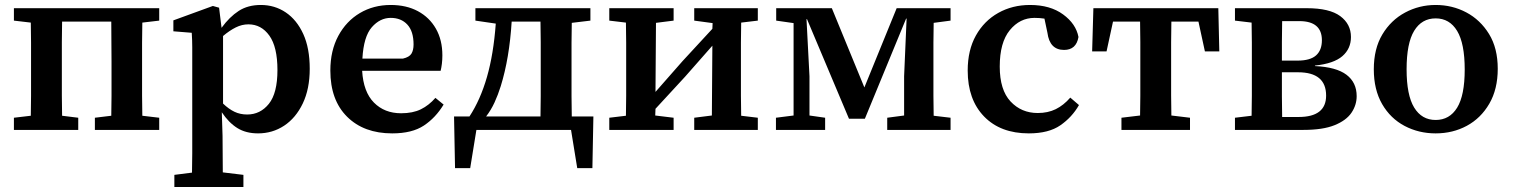

<svg xmlns="http://www.w3.org/2000/svg" viewBox="-20 -523 6090 773"><path d="M36 0V-49L104 -57Q105 -95 105 -137.5Q105 -180 105 -215V-274Q105 -309 105 -351.5Q105 -394 104 -432L36 -440V-490H621V-440L553 -432Q552 -394 552 -351.5Q552 -309 552 -274V-215Q552 -180 552 -137.5Q552 -95 553 -57L621 -49V0H362V-49L428 -57Q429 -95 429 -137.5Q429 -180 429 -215V-274Q429 -310 428.5 -353.5Q428 -397 428 -436H230Q229 -397 229 -353.5Q229 -310 229 -274V-215Q229 -180 229 -137.5Q229 -95 230 -57L295 -49V0Z M980 -425Q954 -425 929 -412.5Q904 -400 878 -378V-106Q901 -84 924 -73Q947 -62 975 -62Q1028 -62 1062.5 -105Q1097 -148 1097 -241Q1097 -334 1064.5 -379.5Q1032 -425 980 -425ZM1019 14Q970 14 935.5 -7.5Q901 -29 873 -71L876 24Q876 59 876.5 96Q877 133 877 171L960 181V230H682V181L753 172Q754 132 754 94.5Q754 57 754 20V-267Q754 -305 754 -332.5Q754 -360 752 -391L678 -397V-441L837 -499L862 -492L872 -411Q904 -455 941 -479Q978 -503 1030 -503Q1086 -503 1130.5 -473Q1175 -443 1201 -386Q1227 -329 1227 -246Q1227 -165 1199 -106.5Q1171 -48 1124 -17Q1077 14 1019 14Z M1553 -451Q1510 -451 1477 -413.5Q1444 -376 1439 -287H1602Q1628 -293 1636.5 -307Q1645 -321 1645 -344Q1645 -397 1620 -424Q1595 -451 1553 -451ZM1559 14Q1445 14 1377.5 -53Q1310 -120 1310 -239Q1310 -319 1342 -378.5Q1374 -438 1429 -470.5Q1484 -503 1553 -503Q1616 -503 1662.5 -478Q1709 -453 1735 -407.5Q1761 -362 1761 -300Q1761 -282 1759 -266Q1757 -250 1754 -238H1438Q1443 -153 1485.5 -110Q1528 -67 1595 -67Q1642 -67 1674.5 -83Q1707 -99 1733 -129L1766 -102Q1734 -49 1686.5 -17.5Q1639 14 1559 14Z M1996 -176Q1985 -141 1971 -110.5Q1957 -80 1937 -54H2156Q2157 -92 2157 -135.5Q2157 -179 2157 -215V-274Q2157 -310 2157 -353.5Q2157 -397 2156 -436H2040Q2031 -289 1996 -176ZM1894 -440V-490H2357V-440L2282 -431Q2281 -393 2281 -351Q2281 -309 2281 -274V-215Q2281 -179 2281 -135.5Q2281 -92 2282 -54H2369L2365 154H2304L2279 0H1898L1873 154H1812L1808 -54H1870Q1914 -121 1940.5 -213Q1967 -305 1976 -428Z M2775 -440V-490H3031V-440L2964 -432Q2963 -394 2963 -351.5Q2963 -309 2963 -274V-215Q2963 -180 2963 -137.5Q2963 -95 2964 -57L3031 -49V0H2775V-49L2846 -58L2848 -339L2738 -214L2619 -85L2618 -58L2692 -49V0H2433V-49L2500 -57Q2501 -95 2501 -137.5Q2501 -180 2501 -215V-274Q2501 -309 2501 -351.5Q2501 -394 2500 -432L2433 -440V-490H2692V-440L2621 -431L2619 -153L2728 -277L2848 -407L2849 -430Z M3104 0V-49L3175 -58V-430L3105 -440V-490H3329L3460 -171L3590 -490H3807V-440L3739 -431Q3738 -393 3738 -351Q3738 -309 3738 -274V-215Q3738 -180 3738 -137.5Q3738 -95 3739 -57L3807 -49V0H3552V-49L3620 -58V-216L3630 -448H3628L3462 -45H3398L3229 -446H3227L3239 -216V-58L3302 -49V0Z M4122 14Q4008 14 3942 -54Q3876 -122 3876 -239Q3876 -321 3909 -380Q3942 -439 3999 -471Q4056 -503 4127 -503Q4208 -503 4260 -465Q4312 -427 4322 -374Q4313 -322 4264 -322Q4206 -322 4197 -391L4185 -448Q4166 -451 4145 -451Q4086 -451 4045.5 -401.5Q4005 -352 4005 -255Q4005 -161 4048.5 -114.5Q4092 -68 4158 -68Q4199 -68 4230.5 -83.5Q4262 -99 4289 -130L4324 -100Q4296 -51 4249 -18.5Q4202 14 4122 14Z M4377 -316 4382 -490H4885L4889 -316H4831L4805 -436H4696Q4695 -397 4695 -353.5Q4695 -310 4695 -274V-215Q4695 -180 4695 -138Q4695 -96 4696 -58L4771 -49V0H4495V-49L4570 -58Q4571 -96 4571 -138Q4571 -180 4571 -215V-274Q4571 -310 4571 -353.5Q4571 -397 4570 -436H4461L4435 -316Z M5141 -215Q5141 -178 5141 -134.5Q5141 -91 5142 -52H5208Q5319 -52 5319 -138Q5319 -232 5206 -232H5141ZM4952 0V-49L5019 -57Q5020 -95 5020 -137.5Q5020 -180 5020 -215V-274Q5020 -309 5020 -351.5Q5020 -394 5019 -432L4952 -440V-490H5241Q5333 -490 5376 -458Q5419 -426 5419 -374Q5419 -327 5384.5 -297Q5350 -267 5274 -259V-257Q5360 -253 5401 -222Q5442 -191 5442 -136Q5442 -100 5421 -69Q5400 -38 5353 -19Q5306 0 5228 0ZM5211 -438H5142Q5141 -399 5141 -354.5Q5141 -310 5141 -279H5204Q5255 -279 5278.5 -300Q5302 -321 5302 -361Q5302 -438 5211 -438Z M5760 14Q5692 14 5635 -16Q5578 -46 5544.5 -104Q5511 -162 5511 -244Q5511 -327 5545.5 -384.5Q5580 -442 5637 -472.5Q5694 -503 5760 -503Q5827 -503 5883.5 -473Q5940 -443 5975 -386Q6010 -329 6010 -246Q6010 -164 5976 -105.5Q5942 -47 5885.5 -16.5Q5829 14 5760 14ZM5760 -40Q5816 -40 5846.5 -89.5Q5877 -139 5877 -243Q5877 -348 5846.5 -398.5Q5816 -449 5760 -449Q5704 -449 5673.5 -399Q5643 -349 5643 -244Q5643 -140 5673.5 -90Q5704 -40 5760 -40Z"/></svg>

Font: Source Serif 4 SmText Semibold
Style: Regular
Weight: 600
Designer: Frank Grießhammer
Foundry: Adobe
Version: Version 4.005;hotconv 1.1.0;makeotfexe 2.6.0